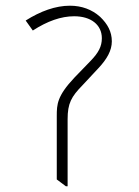

<svg xmlns="http://www.w3.org/2000/svg" viewBox="-20 -647 487 673"><path d="M211 6H217V-229C217 -285 230 -308 269 -348L325 -408C355 -440 372 -470 372 -502C372 -536 357 -563 331 -588C302 -614 266 -627 225 -627C175 -627 122 -608 70 -575L95 -540C146 -573 194 -590 240 -590C299 -590 337 -560 337 -513C337 -484 325 -462 298 -434L240 -374C180 -310 179 -281 179 -240V-18Z"/></svg>

Font: Noto Serif Devanagari ExtraLight
Style: Regular
Weight: 200
Designer: Universal Thirst, Indian Type Foundry and the Monotype Design Team
Foundry: Monotype Imaging Inc.
Version: Version 2.004